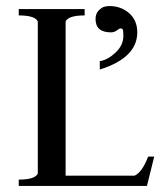

<svg xmlns="http://www.w3.org/2000/svg" viewBox="-20 -615 538 635"><path d="M347 -508Q296 -508 296 -552Q296 -570 306.5 -580.5Q317 -591 326 -593Q335 -595 342 -595Q380 -595 407 -571.5Q434 -548 434 -508Q434 -424 310 -385V-413Q335 -416 361.5 -440.5Q388 -465 388 -496Q388 -514 386 -517.5Q384 -521 378 -521Q375 -521 366.5 -514.5Q358 -508 347 -508ZM42 0V-21Q96 -21 105 -41V-544Q96 -564 42 -564V-585H260V-564Q206 -564 197 -544V-34H425Q450 -45 470 -97H490L466 0Z"/></svg>

Font: Judson
Style: Regular
Weight: 400
Version: Version 20110429